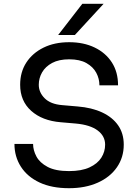

<svg xmlns="http://www.w3.org/2000/svg" viewBox="-20 -972 729 1010"><path d="M343 18Q252 18 188 -12Q124 -42 90 -95Q56 -148 56 -215H154Q154 -182 171.5 -149Q189 -116 230.5 -94Q272 -72 343 -72Q409 -72 451 -91.5Q493 -111 513 -142.5Q533 -174 533 -211Q533 -256 494 -285.5Q455 -315 380 -322L299 -329Q202 -337 144 -389Q86 -441 86 -526Q86 -593 118.5 -643Q151 -693 209 -721.5Q267 -750 344 -750Q420 -750 478 -722Q536 -694 568.5 -643.5Q601 -593 601 -523H503Q503 -558 486.5 -589Q470 -620 435 -640Q400 -660 344 -660Q290 -660 254.5 -641Q219 -622 201.5 -591.5Q184 -561 184 -526Q184 -486 215 -455Q246 -424 307 -419L388 -412Q463 -406 517.5 -380.5Q572 -355 601.5 -312.5Q631 -270 631 -211Q631 -144 595 -92Q559 -40 494 -11Q429 18 343 18ZM286 -788 413 -952H525L374 -788Z"/></svg>

Font: SVN-Sora Variable
Style: Regular
Weight: 400
Designer: Jonathan Barnbrook, Julián Moncada
Foundry: Barnbrook Fonts
Version: Version 2.000 - Viet hoa boi STYLEno.1 Fonts